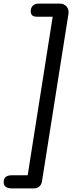

<svg xmlns="http://www.w3.org/2000/svg" viewBox="-80 -865 422 1065"><path d="M-59.7 146.3Q-59.7 126.1 -48.4 116.7Q-37.1 107.3 -16.1 107.3H73.5L212.2 -772.3H124.7Q106.1 -772.3 98.4 -780.2Q90.6 -788.2 90.6 -802.4Q90.6 -822.1 102 -833.5Q113.3 -845 134.3 -845H251.5Q275.4 -845 289.5 -828.5Q303.6 -812 299.7 -788.1L152.6 142.5Q150 159 138 169.5Q126.1 180 108.9 180H-14.6Q-36 180 -47.8 171.4Q-59.7 162.9 -59.7 146.3Z"/></svg>

Font: SN Pro Thin
Style: Italic
Weight: 200
Italic angle: -9°
Designer: Tobias Whetton
Foundry: Supernotes
Version: Version 1.003;Glyphs 3.3 (3324)